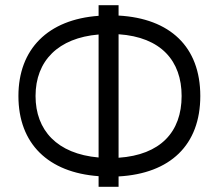

<svg xmlns="http://www.w3.org/2000/svg" viewBox="-20 -720 845 740"><path d="M360 -41V0H437V-40C636 -51 752 -161 752 -350C752 -540 635 -649 437 -660V-700H360V-659C165 -645 51 -531 51 -350C51 -166 166 -55 360 -41ZM360 -113C200 -127 117 -218 117 -350C117 -486 205 -574 360 -587ZM437 -112V-588C601 -577 680 -485 680 -350C680 -211 598 -123 437 -112Z"/></svg>

Font: Mint Spirit
Style: Regular
Weight: 400
Designer: HARENDAL Hirwen
Foundry: Arkandis Digital Foundry.
Version: Version 1.004;FFEdit